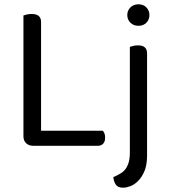

<svg xmlns="http://www.w3.org/2000/svg" viewBox="-20 -678 784 893"><path d="M133 0Q114 0 101.5 -12Q89 -24 89 -44V-606Q94 -608 104.5 -610.5Q115 -613 127 -613Q171 -613 171 -576V-70H458Q469 -59 469 -37Q469 -20 460 -10Q451 0 436 0ZM507 146Q525 138 539.5 129.5Q554 121 563.5 108.5Q573 96 578.5 77.5Q584 59 584 30V-460Q589 -462 599.5 -464.5Q610 -467 622 -467Q664 -467 664 -430V45Q664 89 652 117.5Q640 146 622.5 163.5Q605 181 586 188Q567 195 553 195Q528 195 518.5 180.5Q509 166 507 146ZM572 -608Q572 -629 586.5 -643.5Q601 -658 624 -658Q647 -658 661 -643.5Q675 -629 675 -608Q675 -587 661 -572.5Q647 -558 624 -558Q601 -558 586.5 -572.5Q572 -587 572 -608Z"/></svg>

Font: Baloo 2
Style: Regular
Weight: 400
Designer: Sarang Kulkarni and Ek Type
Foundry: Ek Type
Version: Version 1.640;hotconv 1.0.111;makeotfexe 2.5.65597; ttfautoh